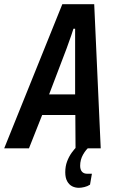

<svg xmlns="http://www.w3.org/2000/svg" viewBox="-62 -707 549 915"><path d="M-42 0 235 -687H387L418 0H298L297 -159H139L76 0ZM172 -257H296V-475Q296 -482 296 -493Q296 -504 296 -517.5Q296 -531 296 -544.5Q296 -558 296 -570H288Q284 -556 277.5 -538Q271 -520 265 -503Q259 -486 255 -475ZM314 188Q296 188 281.5 180.5Q267 173 258 156.5Q249 140 249 114Q249 86 257.5 63Q266 40 279.5 21Q293 2 308 -12H366L365 -8Q348 5 334 29.5Q320 54 320 83Q320 101 328.5 111Q337 121 354 121H376L367 173Q355 181 340 184.5Q325 188 314 188Z"/></svg>

Font: Archivo ExtraCondensed SemiBold
Style: Italic
Weight: 600
Width: 2
Italic angle: -10°
Designer: Hector Gatti
Foundry: Omnibus-Type
Version: Version 2.001